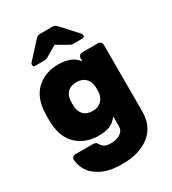

<svg xmlns="http://www.w3.org/2000/svg" viewBox="-229 -876 1091 1216"><g transform="rotate(-30 317.0 -267.5)"><path d="M401 -70Q385 -51 370.5 -39Q356 -27 329.5 -18.5Q303 -10 262 -10Q167 -10 104.5 -67.5Q42 -125 38 -234L37 -270L38 -305Q42 -415 104.5 -472.5Q167 -530 262 -530Q363 -530 406 -470V-493Q406 -504 414 -512Q422 -520 433 -520H549Q560 -520 568 -512Q576 -504 576 -493V-6Q576 103 501 161.5Q426 220 303 220Q208 220 151 190.5Q94 161 71.5 121Q49 81 47 44Q46 33 54.5 25Q63 17 74 17H204Q225 17 235 37Q243 52 258.5 61Q274 70 305 70Q346 70 373.5 52Q401 34 401 0ZM307 -165Q345 -165 368 -186Q391 -207 396 -239Q398 -249 398 -271Q398 -292 396 -302Q392 -333 369 -354Q346 -375 307 -375Q266 -375 243 -353.5Q220 -332 217 -295Q216 -285 216 -271Q216 -256 217 -246Q220 -209 242.5 -187Q265 -165 307 -165ZM387 -736 489 -624Q494 -619 494 -611Q494 -595 478 -595H411Q402 -595 395 -598Q388 -601 380 -606L306 -649L232 -606Q224 -601 217 -598Q210 -595 201 -595H134Q118 -595 118 -611Q118 -619 123 -624L225 -736Q235 -747 243 -751Q251 -755 262 -755H350Q361 -755 369 -751Q377 -747 387 -736Z"/></g></svg>

Font: Rubik
Style: Regular
Weight: 700
Designer: Hubert & Fischer
Foundry: Hubert & Fischer
Version: Version 1.100